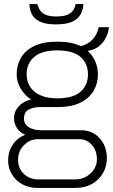

<svg xmlns="http://www.w3.org/2000/svg" viewBox="-20 -743 556 945"><path d="M164 182Q124 182 91 164.5Q58 147 39 116Q20 85 20 47Q20 3 42.5 -30.5Q65 -64 104 -80Q76 -91 62.5 -114Q49 -137 49 -161Q49 -194 72 -219.5Q95 -245 132 -253Q101 -275 81.5 -307.5Q62 -340 62 -377Q62 -422 83 -458.5Q104 -495 148.5 -516.5Q193 -538 262 -538Q297 -538 326 -532.5Q355 -527 378 -516Q413 -525 435.5 -548.5Q458 -572 466 -609H516Q514 -584 501.5 -558.5Q489 -533 466.5 -515Q444 -497 412 -493Q438 -468 450 -438.5Q462 -409 462 -377Q462 -333 441 -296.5Q420 -260 376 -238Q332 -216 262 -216H178Q144 -216 121 -203.5Q98 -191 98 -159Q98 -131 122.5 -116.5Q147 -102 183 -102H378Q435 -102 470.5 -62.5Q506 -23 506 35Q506 76 486.5 109.5Q467 143 432.5 162.5Q398 182 353 182ZM167 140H351Q380 140 404 126.5Q428 113 442.5 90.5Q457 68 457 42Q457 -2 432 -30Q407 -58 371 -58H167Q127 -58 98 -28.5Q69 1 69 42Q69 87 98 113.5Q127 140 167 140ZM262 -259Q339 -259 376 -291Q413 -323 413 -377Q413 -431 376 -463Q339 -495 262 -495Q186 -495 148.5 -463Q111 -431 111 -377Q111 -344 127.5 -317Q144 -290 178 -274.5Q212 -259 262 -259ZM255 -623Q202 -623 173.5 -638Q145 -653 135 -676.5Q125 -700 125 -723H163Q167 -712 174 -697.5Q181 -683 200 -672.5Q219 -662 257 -662Q297 -662 316.5 -672.5Q336 -683 343.5 -697.5Q351 -712 352 -723H390Q390 -700 379 -676.5Q368 -653 339 -638Q310 -623 255 -623Z"/></svg>

Font: Archivo Thin
Style: Regular
Weight: 250
Designer: Hector Gatti
Foundry: Omnibus-Type
Version: Version 2.001